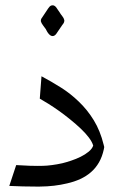

<svg xmlns="http://www.w3.org/2000/svg" viewBox="-20 -688 419 707"><path d="M169.9 -668Q172.4 -668.5 174.3 -668.5Q177.2 -668.5 180.7 -666.5Q184.1 -664.6 187.3 -660.4Q190.4 -656.2 193.4 -651.4Q196.3 -646.5 199.2 -643.1Q203.1 -636.2 209.2 -628.7Q215.3 -621.1 216.8 -613.8V-611.8Q216.8 -607.4 214.8 -603.8Q212.9 -600.1 209.5 -596.2L189.9 -567.4Q184.1 -557.6 177.2 -555.7Q175.3 -555.2 173.3 -555.2Q170.4 -555.2 166.7 -557.1Q163.1 -559.1 159.7 -563Q156.2 -566.9 153.3 -572Q150.4 -577.1 148.4 -581.1Q144 -587.4 138.2 -595Q132.3 -602.5 130.4 -609.9V-611.8Q130.4 -616.2 132.6 -619.9Q134.8 -623.5 137.7 -627.4L157.2 -656.7Q159.7 -660.6 162.8 -663.8Q166 -667 169.9 -668ZM132.8 -407.2Q169.4 -387.7 204.6 -365.5Q239.7 -343.3 270 -314Q301.8 -283.7 325.4 -245.1Q349.1 -206.5 361.8 -154.8L363.8 -146.5L362.3 -138.2Q356.4 -110.8 344.5 -90.1Q332.5 -69.3 315.2 -54.2Q297.9 -39.1 275.6 -28.8Q253.4 -18.6 227.1 -12.7Q181.2 -1.5 127 -1H111.3Q64.5 -1 14.2 -3.4L39.6 -80.1Q66.4 -78.6 89.4 -77.6Q104.5 -77.1 118.7 -77.1Q125.5 -77.1 138.9 -77.4Q152.3 -77.6 171.1 -80.1Q189.9 -82.5 209.5 -86.9Q223.6 -90.3 241.9 -96.4Q260.3 -102.5 277.1 -110.8Q293.9 -119.1 306.6 -129.6Q319.3 -140.1 323.2 -151.9Q319.3 -165.5 307.1 -181.6Q294.9 -197.8 277.3 -214.4Q259.8 -231 239 -247.8Q218.3 -264.6 197.8 -279.3Q177.2 -293.9 158.4 -305.7Q139.6 -317.4 126.5 -324.7Z"/></svg>

Font: Dima Niloofar
Style: Regular
Weight: 400
Designer: R.Balvardi
Foundry: Dima Software Group
Version: Version 3.00;November 13, 2018;FontCreator 11.5.0.2427 64-bi